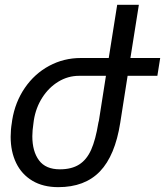

<svg xmlns="http://www.w3.org/2000/svg" viewBox="-20 -770 687 800"><path d="M511.7 -454.1 481.9 -264.2 481 -258.3Q459.5 -121.6 396.5 -55.9Q333.5 9.8 222.7 9.8Q159.7 9.8 115 -16.8Q70.3 -43.5 47.4 -90.8Q24.4 -138.2 24.4 -200.2Q24.4 -229.5 29.3 -258.3L30.8 -269.5Q43 -344.7 83.5 -403.8Q124 -462.9 184.8 -495.6Q245.6 -528.3 316.4 -528.3H433.1L468.3 -750H558.6L523.4 -528.3H647.5L635.7 -454.1ZM421.4 -454.1H309.6Q263.2 -454.1 223.1 -429.7Q183.1 -405.3 156.2 -363.3Q129.4 -321.3 121.1 -269.5L119.6 -258.3Q114.7 -225.6 114.7 -202.6Q114.7 -139.2 142.6 -101.8Q170.4 -64.5 229.5 -64.5Q278.3 -64.5 309.8 -84.5Q341.3 -104.5 359.9 -146.2Q378.4 -188 389.6 -256.8L391.1 -264.2H391.6Z"/></svg>

Font: Mardoto
Style: Italic
Weight: 400
Italic angle: -12°
Designer: Christian Robertson, Vahan Hovhannisyan
Foundry: Google
Version: Version 1.000